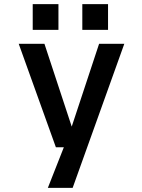

<svg xmlns="http://www.w3.org/2000/svg" viewBox="-20 -713 690 933"><path d="M212.5 200 301.5 -26 339.5 2.5H251.5L71 -500H196L339 -66H318L461.5 -500H584L333 200ZM139 -693H264V-568H139ZM380 -693H505V-568H380Z"/></svg>

Font: Trispace Thin Medium
Style: Regular
Weight: 500
Version: Version 1.210